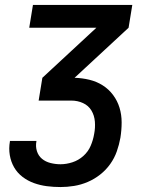

<svg xmlns="http://www.w3.org/2000/svg" viewBox="-20 -540 640 775"><path d="M224 215Q196 215 169 211.5Q142 208 117 199Q92 190 71 174Q50 158 37 135.5Q24 113 19.5 86Q15 59 20 31Q20 31 20 30.5Q20 30 20 29H127Q127 29 127 29.5Q127 30 127 30Q123 51 129 70Q135 89 149.5 101Q164 113 184 118Q204 123 224 123Q248 123 272.5 115Q297 107 316.5 89.5Q336 72 346 48.5Q356 25 360 1Q365 -24 363 -49Q361 -74 349 -94Q337 -114 315 -124Q293 -134 268 -134H136L151 -226L369 -428H98L113 -520H514L499 -428L281 -226Q312 -225 341 -218Q370 -211 394.5 -195.5Q419 -180 436.5 -156.5Q454 -133 462.5 -105Q471 -77 471 -46Q471 -15 466 16Q461 44 451.5 71Q442 98 425 122Q408 146 384.5 164.5Q361 183 334 194.5Q307 206 279 210.5Q251 215 224 215Z"/></svg>

Font: Iosevka SS04 SmBd Ex Obl
Style: Regular
Weight: 600
Width: 7
Italic angle: -9°
Monospace: yes
Designer: Belleve Invis
Foundry: Belleve Invis
Version: Version 19.0.0; ttfautohint (v1.8.4)